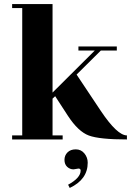

<svg xmlns="http://www.w3.org/2000/svg" viewBox="-20 -690 658 950"><path d="M608 -20V0Q472 0 419.5 -19.5Q367 -39 316 -117L253 -214L240 -202V-20H290V0H40V-20H90V-650H40V-670H240V-232L449 -440H368V-460H558V-440H479L359 -321L479 -141Q560 -20 608 -20ZM368 144 344 148Q326 148 312.5 135.5Q299 123 299 101Q299 79 314 64Q329 49 355 49Q381 49 397.5 69Q414 89 414 115Q414 198 325 240L317 224Q379 190 379 154Q379 144 368 144Z"/></svg>

Font: Rozha One
Style: Regular
Weight: 400
Designer: Tim Donaldson, Indian Type Foundry
Foundry: Indian Type Foundry
Version: Version 1.301;PS 1.0;hotconv 1.0.78;makeotf.lib2.5.61930; tt